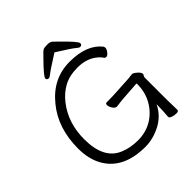

<svg xmlns="http://www.w3.org/2000/svg" viewBox="-240 -1053 1231 1231"><g transform="rotate(-45 376.0 -437.5)"><path d="M682 -7Q682 6 662 6Q642 6 625 -0.5Q608 -7 608 -16V-17Q613 -70 613 -126Q570 -35 463 1Q416 17 371 17Q174 17 97 -113Q56 -182 56 -280Q56 -465 156 -586Q258 -713 411.5 -713Q565 -713 633 -628Q637 -624 637 -612.5Q637 -601 624 -584.5Q611 -568 600.5 -568Q590 -568 586 -574Q572 -596 544 -616Q494 -651 421 -651Q348 -651 297 -623.5Q246 -596 208 -547Q126 -443 126 -295Q126 -118 240 -70Q295 -46 365.5 -46Q436 -46 492 -79Q548 -112 582.5 -171Q617 -230 617 -308Q617 -311 613 -311L499 -303Q478 -302 424 -295H422Q408 -295 396 -313.5Q384 -332 384 -346.5Q384 -361 396 -361H410Q454 -361 480 -363L604 -370Q612 -371 621 -372.5Q630 -374 638 -374Q646 -374 658 -365Q689 -342 689 -326Q689 -319 684.5 -314Q680 -309 680 -298V-97Q680 -89 680.5 -71Q681 -53 681.5 -35Q682 -17 682 -7ZM385 -824Q284 -760 267.5 -746Q251 -732 243 -732Q225 -732 225 -747.5Q225 -763 306 -845Q326 -866 337.5 -877Q349 -888 359.5 -890Q370 -892 392 -892Q414 -892 426 -880Q438 -868 458 -849Q544 -765 544 -748.5Q544 -732 526 -732Q518 -732 500.5 -747.5Q483 -763 385 -824Z"/></g></svg>

Font: LXGW WenKai Lite
Style: Regular
Weight: 400
Designer: LXGW / Fontworks Inc.
Foundry: LXGW / Fontworks Inc.
Version: Version 1.511; March 25, 2025